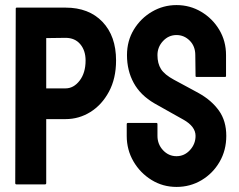

<svg xmlns="http://www.w3.org/2000/svg" viewBox="-20 -726 941 756"><path d="M45 0Q40 0 40 -5L42 -692Q42 -696 46 -696H238Q330 -696 383.5 -640Q437 -584 437 -488Q437 -417 409 -365Q381 -313 336 -285Q291 -257 238 -257H162V-5Q162 0 157 0ZM162 -378H238Q270 -378 293.5 -408.5Q317 -439 317 -488Q317 -527 296 -552Q275 -577 238 -577L162 -576Z M675 10Q621 10 576.5 -17.5Q532 -45 505.5 -90.5Q479 -136 479 -191V-237Q479 -242 484 -242H596Q600 -242 600 -237V-191Q600 -158 622 -134.5Q644 -111 675 -111Q706 -111 728 -135Q750 -159 750 -191Q750 -228 702 -255Q686 -264 652 -283Q618 -302 588 -319Q533 -351 506.5 -399.5Q480 -448 480 -509Q480 -565 507 -609.5Q534 -654 578.5 -680Q623 -706 675 -706Q728 -706 772.5 -679.5Q817 -653 843.5 -608.5Q870 -564 870 -509V-427Q870 -423 866 -423H754Q750 -423 750 -427L749 -509Q749 -544 727 -566Q705 -588 675 -588Q644 -588 622 -564.5Q600 -541 600 -509Q600 -476 614 -454Q628 -432 665 -412Q670 -409 684.5 -401.5Q699 -394 716 -384.5Q733 -375 746.5 -368Q760 -361 763 -359Q813 -331 842 -290.5Q871 -250 871 -191Q871 -134 844.5 -88.5Q818 -43 773.5 -16.5Q729 10 675 10Z"/></svg>

Font: Staatliches
Style: Regular
Weight: 400
Designer: Brian LaRossa & Erica Carras
Foundry: Type Brut Foundry
Version: Version 1.000; ttfautohint (v1.8.2) -l 8 -r 50 -G 200 -x 14 